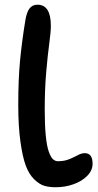

<svg xmlns="http://www.w3.org/2000/svg" viewBox="-20 -808 412 811"><path d="M214.8 -17.1Q187.5 -17.1 167 -23.2Q146.5 -29.3 124.5 -50.5Q102.5 -71.8 88.9 -108.4Q75.2 -145 66.2 -210.2Q57.1 -275.4 57.1 -365.2Q57.1 -472.2 64.7 -552Q72.3 -631.8 86.9 -721.2Q92.8 -757.3 105 -772.7Q117.2 -788.1 138.2 -788.1Q194.8 -788.1 194.8 -699.2Q194.8 -672.9 188.2 -625Q181.6 -577.1 175.3 -504.4Q168.9 -431.6 168.9 -345.2Q168.9 -280.3 173.3 -235.6Q177.7 -190.9 185.8 -168.2Q193.8 -145.5 203.1 -136.2Q212.4 -127 225.1 -127Q251.5 -127 272.2 -135.5Q293 -144 308.6 -152.6Q324.2 -161.1 337.9 -161.1Q371.1 -161.1 371.1 -116.2Q371.1 -88.4 348.6 -65.4Q326.2 -42.5 290.5 -29.8Q254.9 -17.1 214.8 -17.1Z"/></svg>

Font: Shantell Sans Irregular Bouncy
Style: Regular
Weight: 500
Designer: Stephen Nixon, Anya Danilova, Shantell Martin
Foundry: Arrow Type
Version: Version 1.006;[9816181b4]